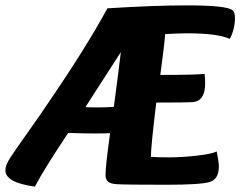

<svg xmlns="http://www.w3.org/2000/svg" viewBox="-64 -685 895 715"><path d="M792 -540Q746 -561 633 -561Q600 -561 551 -558Q549 -524 533 -406Q666 -406 698 -410Q700 -390 700 -375Q700 -310 656 -305Q632 -303 518 -303Q498 -140 498 -101Q526 -99 562 -99Q615 -99 670.5 -105.5Q726 -112 743 -121Q751 -83 751 -65Q751 -17 716 -7Q681 3 558 3Q405 3 373 1Q349 0 339 -8Q329 -16 329 -34Q329 -67 346 -189Q325 -188 283 -188Q248 -188 190 -190Q96 -49 66 10Q-44 -5 -44 -51Q-44 -70 -25 -99Q-6 -128 42 -195.5Q90 -263 113 -298Q255 -505 336 -654Q512 -665 631 -665Q784 -665 803 -646Q811 -638 811 -618Q811 -578 792 -540ZM386 -491 254 -286Q268 -285 302 -285Q332 -285 360 -287Q381 -447 386 -491Z"/></svg>

Font: Overlock Black
Style: Italic
Weight: 900
Designer: Dario Muhafara
Foundry: Dario Manuel Muhafara
Version: Version 1.002